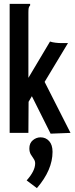

<svg xmlns="http://www.w3.org/2000/svg" viewBox="-20 -688 390 994"><path d="M145 -190 128 -161 127 0H30V-668H136V-660Q130 -654 128.5 -646.5Q127 -639 127 -623V-285L239 -473Q250 -469 266.5 -467Q283 -465 294 -465H332L211 -264L345 0L242 4ZM171 286 118 246Q162 197 162 158Q162 145 154.5 134.5Q147 124 139.5 111.5Q132 99 132 80Q132 53 150 38Q168 23 190 23Q217 23 234.5 42.5Q252 62 252 98Q252 192 171 286Z"/></svg>

Font: Inconsolata ExtraCondensed ExtraBold
Style: Regular
Weight: 800
Width: 2
Monospace: yes
Designer: Raph Levien, Cyreal, Brenton Simpson
Foundry: Raph Levien, Cyreal, Google
Version: Version 3.001; ttfautohint (v1.8.2.53-6de2)